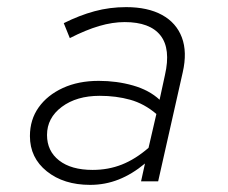

<svg xmlns="http://www.w3.org/2000/svg" viewBox="-20 -509 640 539"><path d="M233 10Q159 10 111.5 -28Q64 -66 64 -127Q64 -173 88.5 -207.5Q113 -242 156.5 -262Q200 -282 257 -282Q308 -282 353.5 -269Q399 -256 428 -229L443 -298Q460 -372 430.5 -409.5Q401 -447 330 -447Q296 -447 258.5 -436Q221 -425 176 -402L159 -444Q203 -466 245.5 -477.5Q288 -489 334 -489Q395 -489 435 -467Q475 -445 490.5 -404Q506 -363 493 -306L424 0H376L387 -50Q351 -20 313 -5Q275 10 233 10ZM112 -130Q112 -85 146 -58.5Q180 -32 240 -32Q284 -32 322 -47Q360 -62 397 -94L419 -189Q385 -218 345.5 -229Q306 -240 260 -240Q195 -240 153.5 -209Q112 -178 112 -130Z"/></svg>

Font: Red Hat Mono
Style: Italic
Weight: 300
Italic angle: -12°
Monospace: yes
Designer: Pentagram, MCKL
Foundry: Pentagram, MCKL
Version: Version 1.023